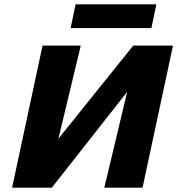

<svg xmlns="http://www.w3.org/2000/svg" viewBox="-20 -869 821 889"><path d="M111 0 127 -73 597 -658H693L676 -580L220 0ZM36 0 177 -658H354L196 0ZM463 0 620 -658H781L640 0ZM307 -739 330 -849H704L681 -739Z"/></svg>

Font: Ysabeau Black
Style: Italic
Weight: 900
Italic angle: -12°
Version: Version 2.000;gftools[0.9.27.dev2+g8671c4b]